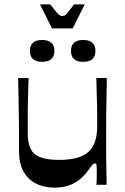

<svg xmlns="http://www.w3.org/2000/svg" viewBox="-20 -846 571 879"><path d="M229 13Q181 13 144 -6Q107 -25 87 -62Q67 -99 67 -151Q67 -197 67 -233Q67 -269 66.5 -299Q66 -329 65.5 -358Q65 -387 64.5 -418Q64 -449 63 -489H111Q110 -451 109 -423.5Q108 -396 107.5 -373Q107 -350 107 -329.5Q107 -309 107 -287.5Q107 -266 107 -239Q107 -200 116 -175Q125 -150 143 -137.5Q161 -125 188 -119.5Q215 -114 251 -114Q300 -114 334 -124Q368 -134 388 -153.5Q408 -173 416.5 -202.5Q425 -232 425 -271Q425 -292 425 -311.5Q425 -331 424.5 -354.5Q424 -378 423 -410.5Q422 -443 421 -489H469Q468 -438 467.5 -399.5Q467 -361 466.5 -331.5Q466 -302 466 -278.5Q466 -255 466 -235Q466 -215 466 -196Q466 -169 466 -144Q466 -119 466.5 -95Q467 -71 467.5 -47Q468 -23 468 0H421Q423 -18 423 -32.5Q423 -47 423 -58Q423 -81 422 -89.5Q421 -98 415 -98Q410 -98 404.5 -93Q399 -88 387 -70Q377 -55 357.5 -35.5Q338 -16 307 -1.5Q276 13 229 13ZM173 -563Q117 -563 117 -613Q117 -638 131 -650.5Q145 -663 173 -663Q200 -663 214.5 -650.5Q229 -638 229 -613Q229 -588 215 -575.5Q201 -563 173 -563ZM361 -563Q305 -563 305 -613Q305 -638 319 -650.5Q333 -663 361 -663Q388 -663 402.5 -650.5Q417 -638 417 -613Q417 -588 403 -575.5Q389 -563 361 -563ZM218 -716 163 -826H210Q231 -799 240.5 -788Q250 -777 255 -775Q260 -773 265 -773Q272 -773 276.5 -775Q281 -777 289.5 -788Q298 -799 319 -826H368L313 -716Z"/></svg>

Font: Ojuju SemiBold
Style: Regular
Weight: 600
Designer: Chisaokwu Joboson, Mirko Velimirovic
Foundry: Udi Foundry
Version: Version 1.000